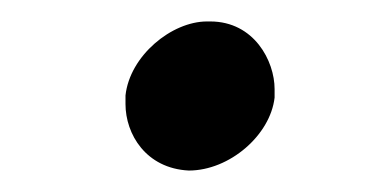

<svg xmlns="http://www.w3.org/2000/svg" viewBox="-20 -341 340 179"><path d="M97 -252C97 -249 97 -247 97 -244C97 -216 116 -184 156 -182C194 -182 232 -215 236 -250C236 -253 236 -256 236 -258C236 -284 217 -321 176 -321C175 -321 174 -321 173 -321C140 -321 101 -289 97 -252Z"/></svg>

Font: Jost Medium
Style: Italic
Weight: 500
Italic angle: -5°
Version: Version 3.710